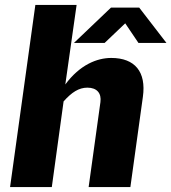

<svg xmlns="http://www.w3.org/2000/svg" viewBox="-20 -762 698 782"><path d="M21 0H191L239 -349C272 -386 301 -405 336 -405C375 -405 394 -382 389 -346L341 0H511L562 -368C576 -469 530 -526 433 -526C375 -526 305 -498 246 -418L292 -742H124ZM544 -587H658L547 -731H432L281 -587H406L490 -667Z"/></svg>

Font: United Sans ExtraBold
Style: Italic
Weight: 800
Italic angle: -8°
Designer: Pablo Impallari, Rodrigo Fuenzalida (Modified by Dan O. Williams)
Version: Version 1.000;PS 001.000;hotconv 1.0.88;makeotf.lib2.5.64775